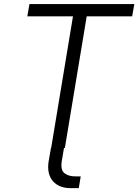

<svg xmlns="http://www.w3.org/2000/svg" viewBox="-20 -748 699 971"><path d="M303.7 0 292.5 66.4Q285.2 111.3 305.9 127.9Q326.7 144.5 362.3 144H388.2L378.4 203.6H337.4Q309.6 203.6 286.9 195.1Q264.2 186.5 248.5 169.2Q232.9 151.9 226.8 126.2Q220.7 100.6 226.1 66.9L237.8 0ZM118.2 -665.5 128.9 -727.5H659.2L648.4 -665.5H418.5L308.1 0H238.8L349.1 -665.5Z"/></svg>

Font: Inter Light
Style: Italic
Weight: 300
Italic angle: -9.3988°
Designer: Rasmus Andersson
Foundry: rsms
Version: Version 4.001;git-66647c0bb